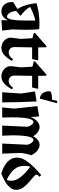

<svg xmlns="http://www.w3.org/2000/svg" viewBox="1042 -1958 931 3055"><g transform="rotate(90 1507.5 -430.5)"><path d="M301 12V-93Q280 -39 244 -13Q208 13 162 13Q122 13 92.5 -3Q63 -19 44.5 -44.5Q26 -70 18 -104Q10 -138 13 -174Q45 -196 73.5 -212Q102 -228 124 -243Q83 -306 61 -383.5Q39 -461 30 -544Q65 -557 107.5 -566.5Q150 -576 194 -582Q238 -588 281 -590.5Q324 -593 361 -593Q386 -593 408 -591.5Q430 -590 445 -588Q449 -545 451.5 -490.5Q454 -436 454 -379Q454 -325 451.5 -264Q449 -203 448 -163L467 1ZM232 -291Q213 -272 195.5 -257.5Q178 -243 154 -222Q161 -154 187.5 -115Q214 -76 243 -76Q261 -76 273.5 -98Q286 -120 293 -159Q300 -198 303.5 -253.5Q307 -309 307 -376V-527Q250 -515 194 -492.5Q138 -470 89 -444Q114 -401 147.5 -366Q181 -331 231 -293Z M949 -154Q892 -58 844 -22.5Q796 13 740 13Q711 13 680.5 1.5Q650 -10 626 -32Q602 -54 589 -85.5Q576 -117 581 -156L599 -297L588 -481L505 -503V-522L714 -705L732 -702L734 -573H940Q938 -556 932 -528.5Q926 -501 919 -476H734L729 -206Q728 -152 753.5 -127.5Q779 -103 816 -103Q841 -103 867 -117.5Q893 -132 924 -173Z M1402 -154Q1345 -58 1297 -22.5Q1249 13 1193 13Q1164 13 1133.5 1.5Q1103 -10 1079 -32Q1055 -54 1042 -85.5Q1029 -117 1034 -156L1052 -297L1041 -481L958 -503V-522L1167 -705L1185 -702L1187 -573H1393Q1391 -556 1385 -528.5Q1379 -501 1372 -476H1187L1182 -206Q1181 -152 1206.5 -127.5Q1232 -103 1269 -103Q1294 -103 1320 -117.5Q1346 -132 1377 -173Z M1621 -865Q1614 -840 1604.5 -805.5Q1595 -771 1585 -734Q1575 -697 1565.5 -661.5Q1556 -626 1549 -600Q1521 -600 1497 -614Q1473 -628 1457.5 -652Q1442 -676 1435.5 -706.5Q1429 -737 1435 -770Q1472 -788 1506 -790.5Q1540 -793 1567 -793L1585 -876Q1595 -877 1605.5 -874Q1616 -871 1621 -865ZM1609 0H1448L1468 -302L1435 -521L1594 -547Q1601 -412 1605 -274.5Q1609 -137 1609 0Z M1689 0 1708 -189 1669 -561 1832 -587 1840 -492 1841 -451Q1875 -531 1917 -563Q1959 -595 2000 -595Q2038 -595 2077.5 -569.5Q2117 -544 2148 -493Q2179 -549 2215 -572Q2251 -595 2286 -595Q2329 -595 2374 -561.5Q2419 -528 2450 -461Q2444 -446 2437.5 -422Q2431 -398 2425.5 -372Q2420 -346 2416.5 -320.5Q2413 -295 2414 -276L2425 0H2264L2283 -403Q2274 -440 2251.5 -468.5Q2229 -497 2207 -497Q2169 -497 2151 -407.5Q2133 -318 2133 -159L2139 0H1978L1997 -403Q1988 -440 1965.5 -468.5Q1943 -497 1921 -497Q1883 -497 1865 -407.5Q1847 -318 1847 -159L1850 0Z M2766 -621 2793 -593Q2777 -579 2768 -569Q2759 -559 2759 -546Q2759 -526 2797 -495.5Q2835 -465 2879.5 -425.5Q2924 -386 2962 -335.5Q3000 -285 3000 -225Q3000 -173 2971.5 -135Q2943 -97 2903.5 -69Q2864 -41 2819.5 -21Q2775 -1 2744 15Q2688 -2 2641 -25Q2594 -48 2560 -79Q2526 -110 2507 -149.5Q2488 -189 2488 -239Q2488 -307 2535 -377.5Q2582 -448 2646 -511Q2679 -544 2707 -569.5Q2735 -595 2766 -621ZM2619 -355Q2619 -259 2671.5 -194Q2724 -129 2841 -72Q2847 -85 2851.5 -103.5Q2856 -122 2856 -147Q2856 -220 2794 -297.5Q2732 -375 2633 -446Q2625 -424 2622 -400.5Q2619 -377 2619 -355Z"/></g></svg>

Font: Trickster
Style: Regular
Weight: 400
Designer: Jean-Baptiste Morizot
Foundry: Jean-Baptiste Morizot
Version: Version 2.000;PS 2.0;hotconv 1.0.88;makeotf.lib2.5.647800